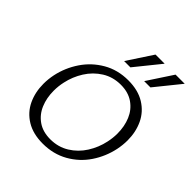

<svg xmlns="http://www.w3.org/2000/svg" viewBox="-243 -1065 1232 1232"><g transform="rotate(45 373.0 -449.0)"><path d="M79 -266Q79 -309 88 -352Q106 -436 154 -507.5Q202 -579 277.5 -623Q353 -667 449 -667Q538 -667 598.5 -629.5Q659 -592 688.5 -529.5Q718 -467 718 -391Q718 -349 709 -305Q691 -220 643 -148.5Q595 -77 519 -34Q443 9 347 9Q259 9 198.5 -28Q138 -65 108.5 -127.5Q79 -190 79 -266ZM632 -295Q641 -336 641 -376Q641 -441 618.5 -494.5Q596 -548 549.5 -580.5Q503 -613 435 -613Q364 -613 308 -578Q252 -543 216 -486Q180 -429 166 -363Q157 -323 157 -281Q157 -216 179.5 -162.5Q202 -109 248 -77Q294 -45 362 -45Q433 -45 489.5 -80Q546 -115 582 -172Q618 -229 632 -295ZM455 -907H538L399 -735H342ZM637 -907H720L581 -735H524Z"/></g></svg>

Font: LXGW Bright GB
Style: Italic
Weight: 400
Italic angle: -12°
Designer: Christian Thalmann (Catharsis Fonts)
Foundry: LXGW / Christian Thalmann (Catharsis Fonts) / Fontworks Inc.
Version: Version 5.510